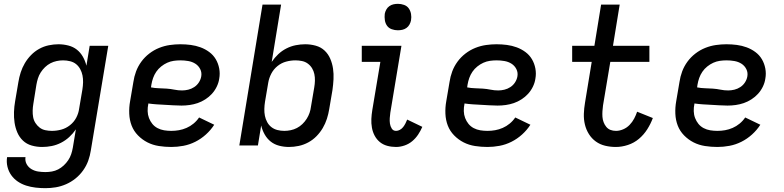

<svg xmlns="http://www.w3.org/2000/svg" viewBox="-20 -759 4090 1002"><path d="M217 223Q191 223 165.5 220Q140 217 116.5 209.5Q93 202 73 188.5Q53 175 39 155.5Q25 136 19 111.5Q13 87 17 61H113Q110 81 119 97.5Q128 114 144 123.5Q160 133 178.5 136Q197 139 217 139Q234 139 251 136Q268 133 283.5 125Q299 117 312.5 104.5Q326 92 336 77Q346 62 351.5 45.5Q357 29 360 12L376 -84Q361 -62 341.5 -44Q322 -26 298.5 -14Q275 -2 250 3Q225 8 200 8Q172 8 145.5 0.5Q119 -7 100 -25Q81 -43 70.5 -67.5Q60 -92 56 -119Q52 -146 53 -174.5Q54 -203 59 -231L76 -331Q80 -356 88 -381Q96 -406 109.5 -429Q123 -452 142 -471.5Q161 -491 184.5 -504Q208 -517 234 -522.5Q260 -528 285 -528Q311 -528 336.5 -521.5Q362 -515 381 -500Q400 -485 412.5 -463Q425 -441 431 -416L448 -520H545L454 26Q450 53 440.5 79.5Q431 106 414 130Q397 154 374 172.5Q351 191 324.5 202.5Q298 214 271 218.5Q244 223 217 223ZM251 -76Q275 -76 299.5 -82.5Q324 -89 345 -105.5Q366 -122 378 -145Q390 -168 393 -192L410 -292Q413 -311 413.5 -329.5Q414 -348 410.5 -365.5Q407 -383 398.5 -398.5Q390 -414 377 -424.5Q364 -435 346 -439.5Q328 -444 309 -444Q293 -444 276 -440.5Q259 -437 243.5 -429Q228 -421 215 -408.5Q202 -396 192.5 -381Q183 -366 178 -350Q173 -334 170 -317L154 -217Q151 -200 150.5 -182Q150 -164 153 -147.5Q156 -131 165 -117Q174 -103 187 -93Q200 -83 217 -79.5Q234 -76 251 -76Z M874 8Q841 8 809 3Q777 -2 749.5 -16Q722 -30 700 -52.5Q678 -75 667 -103.5Q656 -132 654.5 -165Q653 -198 659 -231L676 -331Q680 -359 690 -386Q700 -413 717.5 -437Q735 -461 759 -479.5Q783 -498 810.5 -509Q838 -520 866 -524Q894 -528 921 -528Q949 -528 975.5 -524.5Q1002 -521 1026.5 -512Q1051 -503 1072 -487.5Q1093 -472 1106 -450Q1119 -428 1124 -401.5Q1129 -375 1124 -348Q1121 -327 1111 -306.5Q1101 -286 1086 -269.5Q1071 -253 1051.5 -240.5Q1032 -228 1011.5 -221Q991 -214 969.5 -211Q948 -208 927 -208Q905 -208 883.5 -209.5Q862 -211 840.5 -212Q819 -213 797 -214.5Q775 -216 754 -219V-217Q750 -198 750.5 -179Q751 -160 757.5 -143Q764 -126 775 -112.5Q786 -99 802 -90.5Q818 -82 836.5 -79Q855 -76 874 -76Q894 -76 914 -79.5Q934 -83 953.5 -91.5Q973 -100 990 -114Q1007 -128 1019 -146L1098 -108Q1080 -80 1054.5 -57Q1029 -34 999 -19Q969 -4 937 2Q905 8 874 8ZM930 -287Q946 -287 962.5 -291Q979 -295 993.5 -304.5Q1008 -314 1017.5 -328.5Q1027 -343 1030 -359Q1034 -380 1025 -398Q1016 -416 999.5 -426.5Q983 -437 962.5 -440.5Q942 -444 922 -444Q904 -444 886.5 -441.5Q869 -439 852.5 -431.5Q836 -424 821 -412Q806 -400 795.5 -384.5Q785 -369 779 -352Q773 -335 770 -317L768 -303Q788 -299 808.5 -298.5Q829 -298 850 -296.5Q871 -295 890.5 -291Q910 -287 930 -287Z M1488 8Q1462 8 1437 1.5Q1412 -5 1393 -20Q1374 -35 1361.5 -57Q1349 -79 1343 -104L1326 0H1229L1350 -735H1447L1398 -436Q1413 -458 1432 -476Q1451 -494 1474.5 -506Q1498 -518 1523 -523Q1548 -528 1573 -528Q1601 -528 1628 -520.5Q1655 -513 1674 -495Q1693 -477 1703.5 -452.5Q1714 -428 1718 -401Q1722 -374 1720.5 -345.5Q1719 -317 1715 -289L1698 -189Q1694 -164 1686 -139Q1678 -114 1664.5 -91Q1651 -68 1632 -48.5Q1613 -29 1589 -16Q1565 -3 1539 2.5Q1513 8 1488 8ZM1464 -76Q1480 -76 1497 -79.5Q1514 -83 1529.5 -91Q1545 -99 1558 -111.5Q1571 -124 1580.5 -139Q1590 -154 1595.5 -170Q1601 -186 1603 -203L1620 -303Q1623 -320 1623.5 -338Q1624 -356 1620.5 -372.5Q1617 -389 1608.5 -403Q1600 -417 1586.5 -427Q1573 -437 1556 -440.5Q1539 -444 1522 -444Q1498 -444 1473.5 -437.5Q1449 -431 1428.5 -414.5Q1408 -398 1396 -375Q1384 -352 1380 -328L1363 -228Q1360 -209 1359.5 -190.5Q1359 -172 1362.5 -154.5Q1366 -137 1374.5 -121.5Q1383 -106 1396.5 -95.5Q1410 -85 1427.5 -80.5Q1445 -76 1464 -76Z M2047 8Q2023 8 2001 2Q1979 -4 1962.5 -17.5Q1946 -31 1935.5 -50.5Q1925 -70 1921 -92.5Q1917 -115 1918 -138Q1919 -161 1923 -185L1965 -436H1868V-520H2075L2017 -171Q2015 -157 2014 -142.5Q2013 -128 2015 -114Q2017 -100 2024.5 -88Q2032 -76 2047 -76Q2057 -76 2067 -81.5Q2077 -87 2084 -96Q2091 -105 2096 -115Q2101 -125 2105 -135L2184 -97Q2175 -76 2162 -56.5Q2149 -37 2131 -22Q2113 -7 2090.5 0.5Q2068 8 2047 8ZM2056 -601Q2040 -601 2024.5 -606.5Q2009 -612 2000 -624.5Q1991 -637 1988.5 -653.5Q1986 -670 1988 -687Q1990 -698 1996 -709Q2002 -720 2012 -727Q2022 -734 2033.5 -736.5Q2045 -739 2057 -739Q2073 -739 2088.5 -733.5Q2104 -728 2113 -715.5Q2122 -703 2125 -686.5Q2128 -670 2125 -653Q2123 -642 2117 -631Q2111 -620 2101 -613Q2091 -606 2079.5 -603.5Q2068 -601 2056 -601Z M2524 8Q2491 8 2459 3Q2427 -2 2399.5 -16Q2372 -30 2350 -52.5Q2328 -75 2317 -103.5Q2306 -132 2304.5 -165Q2303 -198 2309 -231L2326 -331Q2330 -359 2340 -386Q2350 -413 2367.5 -437Q2385 -461 2409 -479.5Q2433 -498 2460.5 -509Q2488 -520 2516 -524Q2544 -528 2571 -528Q2599 -528 2625.5 -524.5Q2652 -521 2676.5 -512Q2701 -503 2722 -487.5Q2743 -472 2756 -450Q2769 -428 2774 -401.5Q2779 -375 2774 -348Q2771 -327 2761 -306.5Q2751 -286 2736 -269.5Q2721 -253 2701.5 -240.5Q2682 -228 2661.5 -221Q2641 -214 2619.5 -211Q2598 -208 2577 -208Q2555 -208 2533.5 -209.5Q2512 -211 2490.5 -212Q2469 -213 2447 -214.5Q2425 -216 2404 -219V-217Q2400 -198 2400.5 -179Q2401 -160 2407.5 -143Q2414 -126 2425 -112.5Q2436 -99 2452 -90.5Q2468 -82 2486.5 -79Q2505 -76 2524 -76Q2544 -76 2564 -79.5Q2584 -83 2603.5 -91.5Q2623 -100 2640 -114Q2657 -128 2669 -146L2748 -108Q2730 -80 2704.5 -57Q2679 -34 2649 -19Q2619 -4 2587 2Q2555 8 2524 8ZM2580 -287Q2596 -287 2612.5 -291Q2629 -295 2643.5 -304.5Q2658 -314 2667.5 -328.5Q2677 -343 2680 -359Q2684 -380 2675 -398Q2666 -416 2649.5 -426.5Q2633 -437 2612.5 -440.5Q2592 -444 2572 -444Q2554 -444 2536.5 -441.5Q2519 -439 2502.5 -431.5Q2486 -424 2471 -412Q2456 -400 2445.5 -384.5Q2435 -369 2429 -352Q2423 -335 2420 -317L2418 -303Q2438 -299 2458.5 -298.5Q2479 -298 2500 -296.5Q2521 -295 2540.5 -291Q2560 -287 2580 -287Z M3194 8Q3165 8 3138 1.5Q3111 -5 3089.5 -20.5Q3068 -36 3053.5 -59Q3039 -82 3032.5 -109Q3026 -136 3027 -165Q3028 -194 3033 -223L3068 -436H2966V-520H3082L3117 -735H3214L3179 -520H3369V-436H3165L3127 -209Q3125 -194 3124 -179Q3123 -164 3124 -149.5Q3125 -135 3130 -121.5Q3135 -108 3144 -97Q3153 -86 3166 -81Q3179 -76 3195 -76Q3213 -76 3232 -84Q3251 -92 3265.5 -107Q3280 -122 3289.5 -140Q3299 -158 3305 -176L3387 -143Q3376 -113 3358 -84.5Q3340 -56 3314.5 -34.5Q3289 -13 3257 -2.5Q3225 8 3194 8Z M3724 8Q3691 8 3659 3Q3627 -2 3599.5 -16Q3572 -30 3550 -52.5Q3528 -75 3517 -103.5Q3506 -132 3504.5 -165Q3503 -198 3509 -231L3526 -331Q3530 -359 3540 -386Q3550 -413 3567.5 -437Q3585 -461 3609 -479.5Q3633 -498 3660.5 -509Q3688 -520 3716 -524Q3744 -528 3771 -528Q3799 -528 3825.5 -524.5Q3852 -521 3876.5 -512Q3901 -503 3922 -487.5Q3943 -472 3956 -450Q3969 -428 3974 -401.5Q3979 -375 3974 -348Q3971 -327 3961 -306.5Q3951 -286 3936 -269.5Q3921 -253 3901.5 -240.5Q3882 -228 3861.5 -221Q3841 -214 3819.5 -211Q3798 -208 3777 -208Q3755 -208 3733.5 -209.5Q3712 -211 3690.5 -212Q3669 -213 3647 -214.5Q3625 -216 3604 -219V-217Q3600 -198 3600.5 -179Q3601 -160 3607.5 -143Q3614 -126 3625 -112.5Q3636 -99 3652 -90.5Q3668 -82 3686.5 -79Q3705 -76 3724 -76Q3744 -76 3764 -79.5Q3784 -83 3803.5 -91.5Q3823 -100 3840 -114Q3857 -128 3869 -146L3948 -108Q3930 -80 3904.5 -57Q3879 -34 3849 -19Q3819 -4 3787 2Q3755 8 3724 8ZM3780 -287Q3796 -287 3812.5 -291Q3829 -295 3843.5 -304.5Q3858 -314 3867.5 -328.5Q3877 -343 3880 -359Q3884 -380 3875 -398Q3866 -416 3849.5 -426.5Q3833 -437 3812.5 -440.5Q3792 -444 3772 -444Q3754 -444 3736.5 -441.5Q3719 -439 3702.5 -431.5Q3686 -424 3671 -412Q3656 -400 3645.5 -384.5Q3635 -369 3629 -352Q3623 -335 3620 -317L3618 -303Q3638 -299 3658.5 -298.5Q3679 -298 3700 -296.5Q3721 -295 3740.5 -291Q3760 -287 3780 -287Z"/></svg>

Font: Iosevka Custom Medium
Style: Italic
Weight: 500
Italic angle: -9°
Designer: Belleve Invis
Foundry: Belleve Invis
Version: Version 27.0.1